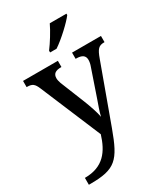

<svg xmlns="http://www.w3.org/2000/svg" viewBox="-240 -868 1049 1208"><g transform="rotate(-30 284.5 -264.5)"><path d="M240 -619V-606H287C342 -642 426 -721 451 -756V-766H330C309 -721 269 -657 240 -619ZM35 187V237H46C229 237 268 194 338 3L490 -414C512 -476 527 -491 566 -491H569V-536H359V-491H362C405 -491 426 -477 426 -445C426 -433 423 -415 417 -400L351 -207C339 -171 323 -132 315 -95C310 -127 289 -188 271 -233L201 -407C196 -422 193 -434 193 -445C193 -477 212 -491 253 -491H256V-536H3V-491H6C44 -491 58 -480 75 -439L259 -1C226 106 171 187 35 187Z"/></g></svg>

Font: Noto Serif Myanmar Medium
Style: Regular
Weight: 500
Designer: Ben Mitchell and the Monotype Design Team
Foundry: Monotype Imaging Inc.
Version: Version 2.106